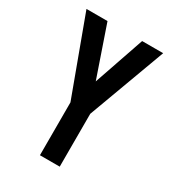

<svg xmlns="http://www.w3.org/2000/svg" viewBox="-178 -838 855 941"><g transform="rotate(30 250.0 -367.5)"><path d="M194 0V-299L33 -735H152L250 -450L348 -735H467L306 -299V0Z"/></g></svg>

Font: Iosevka SS18
Style: Bold
Weight: 700
Monospace: yes
Designer: Belleve Invis
Foundry: Belleve Invis
Version: Version 25.1.1; ttfautohint (v1.8.4)